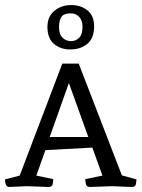

<svg xmlns="http://www.w3.org/2000/svg" viewBox="-20 -741 561 761"><path d="M124 -45 191 -31Q191 -24 189 -12Q187 0 173 0Q173 0 167.5 0Q162 0 144 -1Q126 -2 86 -3L17 0Q0 0 0 -30L58 -45L227 -489H292L463 -46L521 -30Q521 -25 519 -12.5Q517 0 504 0Q504 0 487 -0.5Q470 -1 423 -3Q370 -1 353 -0.5Q336 0 336 0Q323 0 320.5 -12Q318 -24 318 -31L386 -45L346 -156L160 -146ZM253 -412 177 -198H330ZM353 -636Q353 -590 326.5 -567.5Q300 -545 258 -545Q220 -545 194 -567Q168 -589 168 -634Q168 -676 196 -698.5Q224 -721 262 -721Q300 -721 326.5 -700Q353 -679 353 -636ZM214 -634Q214 -605 228 -591.5Q242 -578 261 -578Q281 -578 294 -591.5Q307 -605 307 -634Q307 -660 294 -674Q281 -688 261 -688Q244 -688 234 -683Q224 -679 219 -665Q214 -651 214 -634Z"/></svg>

Font: Mate SC
Style: Regular
Weight: 400
Designer: Eduardo Rodriguez Tunni
Foundry: Eduardo Rodriguez Tunni
Version: Version 1.003; ttfautohint (v1.8.4.7-5d5b);gftools[0.9.24]